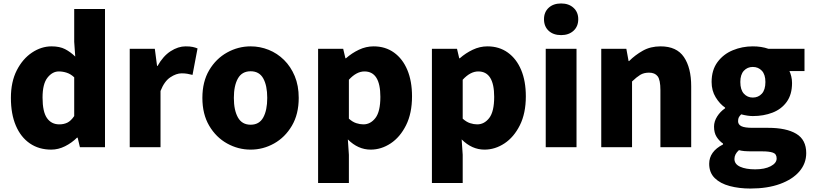

<svg xmlns="http://www.w3.org/2000/svg" viewBox="-20 -851 4698 1110"><path d="M276 14Q205 14 152.5 -22Q100 -58 71.5 -125Q43 -192 43 -285Q43 -378 77 -444.5Q111 -511 165 -547Q219 -583 278 -583Q325 -583 356 -567Q387 -551 415 -524L409 -609V-799H587V0H442L429 -55H425Q395 -25 356 -5.5Q317 14 276 14ZM323 -132Q349 -132 369.5 -142Q390 -152 409 -180V-404Q389 -423 366 -430.5Q343 -438 320 -438Q283 -438 254.5 -402Q226 -366 226 -287Q226 -205 251.5 -168.5Q277 -132 323 -132Z M730 0V-569H875L888 -470H891Q923 -527 966.5 -555Q1010 -583 1053 -583Q1079 -583 1094.5 -579.5Q1110 -576 1122 -571L1093 -418Q1077 -422 1063 -424.5Q1049 -427 1030 -427Q999 -427 964.5 -404Q930 -381 908 -325V0Z M1429 14Q1357 14 1293 -21.5Q1229 -57 1189.5 -124Q1150 -191 1150 -285Q1150 -379 1189.5 -445.5Q1229 -512 1293 -547.5Q1357 -583 1429 -583Q1483 -583 1533 -563Q1583 -543 1622 -504.5Q1661 -466 1684 -411Q1707 -356 1707 -285Q1707 -191 1667.5 -124Q1628 -57 1564.5 -21.5Q1501 14 1429 14ZM1429 -130Q1479 -130 1502 -172Q1525 -214 1525 -285Q1525 -356 1502 -397.5Q1479 -439 1429 -439Q1379 -439 1355.5 -397.5Q1332 -356 1332 -285Q1332 -214 1355.5 -172Q1379 -130 1429 -130Z M1819 207V-569H1964L1977 -514H1980Q2014 -544 2055 -563.5Q2096 -583 2140 -583Q2208 -583 2258 -547Q2308 -511 2335 -446.5Q2362 -382 2362 -294Q2362 -196 2327.5 -127Q2293 -58 2238.5 -22Q2184 14 2123 14Q2050 14 1991 -45L1997 44V207ZM2081 -132Q2122 -132 2150.5 -169Q2179 -206 2179 -291Q2179 -438 2087 -438Q2041 -438 1997 -390V-165Q2018 -146 2039.5 -139Q2061 -132 2081 -132Z M2477 207V-569H2622L2635 -514H2638Q2672 -544 2713 -563.5Q2754 -583 2798 -583Q2866 -583 2916 -547Q2966 -511 2993 -446.5Q3020 -382 3020 -294Q3020 -196 2985.5 -127Q2951 -58 2896.5 -22Q2842 14 2781 14Q2708 14 2649 -45L2655 44V207ZM2739 -132Q2780 -132 2808.5 -169Q2837 -206 2837 -291Q2837 -438 2745 -438Q2699 -438 2655 -390V-165Q2676 -146 2697.5 -139Q2719 -132 2739 -132Z M3135 0V-569H3313V0ZM3224 -648Q3179 -648 3152 -673Q3125 -698 3125 -740Q3125 -781 3152 -806Q3179 -831 3224 -831Q3268 -831 3295.5 -806Q3323 -781 3323 -740Q3323 -698 3295.5 -673Q3268 -648 3224 -648Z M3456 0V-569H3601L3614 -498H3617Q3652 -533 3696.5 -558Q3741 -583 3799 -583Q3892 -583 3934 -521Q3976 -459 3976 -352V0H3798V-330Q3798 -389 3782 -410Q3766 -431 3732 -431Q3702 -431 3681 -418Q3660 -405 3634 -380V0Z M4318 239Q4253 239 4198.5 224.5Q4144 210 4112 178.5Q4080 147 4080 96Q4080 25 4160 -16V-21Q4138 -36 4123 -59.5Q4108 -83 4108 -119Q4108 -149 4126 -177.5Q4144 -206 4172 -225V-229Q4141 -250 4117.5 -288.5Q4094 -327 4094 -377Q4094 -446 4128 -492Q4162 -538 4216.5 -560.5Q4271 -583 4332 -583Q4382 -583 4422 -569H4631V-440H4544Q4550 -428 4554.5 -409.5Q4559 -391 4559 -371Q4559 -305 4528.5 -262.5Q4498 -220 4446.5 -200Q4395 -180 4332 -180Q4318 -180 4301 -182.5Q4284 -185 4265 -190Q4256 -181 4251.5 -173Q4247 -165 4247 -150Q4247 -131 4266 -121.5Q4285 -112 4331 -112H4421Q4526 -112 4583.5 -77.5Q4641 -43 4641 34Q4641 94 4601.5 140Q4562 186 4489.5 212.5Q4417 239 4318 239ZM4332 -287Q4364 -287 4384.5 -309.5Q4405 -332 4405 -377Q4405 -420 4384.5 -442Q4364 -464 4332 -464Q4301 -464 4280.5 -442Q4260 -420 4260 -377Q4260 -332 4280.5 -309.5Q4301 -287 4332 -287ZM4346 128Q4401 128 4435.5 110Q4470 92 4470 65Q4470 39 4448.5 31.5Q4427 24 4387 24H4333Q4302 24 4284 22.5Q4266 21 4252 17Q4226 40 4226 68Q4226 98 4259 113Q4292 128 4346 128Z"/></svg>

Font: Source Han Sans CN Heavy
Style: Regular
Weight: 900
Designer: Ryoko NISHIZUKA 西塚涼子 (kana, bopomofo & ideographs); Paul D. Hunt (Latin, Greek & Cyrillic); Sandoll Communications 산돌커뮤니
Foundry: Adobe
Version: Version 2.000;hotconv 1.0.107;makeotfexe 2.5.65593